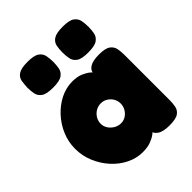

<svg xmlns="http://www.w3.org/2000/svg" viewBox="-207 -846 970 970"><g transform="rotate(-45 278.5 -360.5)"><path d="M436 7Q391 7 369.5 -8Q348 -23 349 -42H363Q358 -35 343.5 -23.5Q329 -12 305 -2.5Q281 7 246 7Q201 7 159.5 -13.5Q118 -34 85.5 -70Q53 -106 34 -151.5Q15 -197 15 -247Q15 -296 34 -341Q53 -386 86 -421.5Q119 -457 160 -477.5Q201 -498 246 -498Q280 -498 303.5 -488Q327 -478 341.5 -466Q356 -454 361 -446H350Q349 -471 370.5 -485Q392 -499 437 -499Q482 -499 500.5 -485.5Q519 -472 523 -451Q527 -430 527 -408V-83Q527 -61 523 -40Q519 -19 500.5 -6Q482 7 436 7ZM271 -174Q290 -174 305.5 -184Q321 -194 330.5 -210.5Q340 -227 340 -246Q340 -266 330.5 -282Q321 -298 305 -308Q289 -318 269 -318Q249 -318 232.5 -308Q216 -298 206 -281.5Q196 -265 196 -245Q196 -226 206.5 -210Q217 -194 234 -184Q251 -174 271 -174ZM406 -544Q360 -544 341 -557.5Q322 -571 318 -592.5Q314 -614 314 -637Q314 -660 318 -681Q322 -702 341.5 -715Q361 -728 407 -728Q453 -728 472 -714.5Q491 -701 495 -679.5Q499 -658 499 -635Q499 -613 495 -592Q491 -571 472 -557.5Q453 -544 406 -544ZM155 -544Q109 -544 90 -557.5Q71 -571 67 -592.5Q63 -614 63 -637Q64 -660 67.5 -681Q71 -702 90.5 -715Q110 -728 156 -728Q202 -728 221 -714.5Q240 -701 244 -679.5Q248 -658 248 -635Q248 -613 244 -592Q240 -571 221 -557.5Q202 -544 155 -544Z"/></g></svg>

Font: Fredoka
Style: Bold
Weight: 700
Designer: Ben Nathan
Foundry: Milena B. Brandão, Ben Nathan
Version: Version 2.001